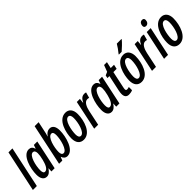

<svg xmlns="http://www.w3.org/2000/svg" viewBox="258 -2041 3326 3326"><g transform="rotate(-45 1921.5 -377.5)"><path d="M-3 0H94L256 -760H159Z M334 10C382 10 418 -22 453 -74H455L451 0H530L645 -540H561L538 -473H535C520 -526 488 -550 443 -550C294 -550 227 -291 227 -143C227 -46 266 10 334 10ZM371 -74C342 -74 328 -100 328 -154C328 -263 377 -464 458 -464C489 -464 508 -438 508 -391C508 -353 502 -310 486 -246C465 -165 432 -74 371 -74Z M839 10C989 10 1058 -248 1058 -398C1058 -496 1019 -550 954 -550C907 -550 868 -525 835 -474H833C841 -499 847 -523 851 -540L898 -760H800L639 0H718L743 -64H746C760 -19 792 10 839 10ZM827 -74C794 -74 777 -99 777 -151C777 -254 824 -465 913 -465C943 -465 957 -440 957 -386C957 -278 905 -74 827 -74Z M1240 10C1406 10 1478 -217 1478 -380C1478 -487 1427 -550 1341 -550C1163 -550 1100 -298 1100 -159C1100 -51 1151 10 1240 10ZM1250 -74C1216 -74 1199 -104 1199 -158C1199 -258 1240 -467 1328 -467C1363 -467 1380 -435 1380 -381C1380 -268 1332 -74 1250 -74Z M1499 0H1596L1655 -280C1672 -359 1709 -446 1775 -446C1790 -446 1803 -444 1815 -439L1844 -544C1830 -548 1818 -550 1805 -550C1751 -550 1715 -520 1684 -454H1680L1689 -540H1613Z M1921 10C1969 10 2005 -22 2040 -74H2042L2038 0H2117L2232 -540H2148L2125 -473H2122C2107 -526 2075 -550 2030 -550C1881 -550 1814 -291 1814 -143C1814 -46 1853 10 1921 10ZM1958 -74C1929 -74 1915 -100 1915 -154C1915 -263 1964 -464 2045 -464C2076 -464 2095 -438 2095 -391C2095 -353 2089 -310 2073 -246C2052 -165 2019 -74 1958 -74Z M2345 10C2371 10 2408 5 2434 -8V-87C2417 -80 2396 -77 2385 -77C2364 -77 2356 -87 2356 -109C2356 -121 2359 -138 2363 -156L2427 -458H2507L2525 -540H2444L2470 -659H2400L2354 -538L2292 -511L2281 -458H2330L2267 -165C2261 -134 2258 -110 2258 -90C2258 -29 2283 10 2345 10Z M2709 -605H2777C2813 -634 2903 -720 2931 -757L2932 -765H2818C2792 -719 2754 -667 2711 -614ZM2657 10C2823 10 2895 -217 2895 -380C2895 -487 2844 -550 2758 -550C2580 -550 2517 -298 2517 -159C2517 -51 2568 10 2657 10ZM2667 -74C2633 -74 2616 -104 2616 -158C2616 -258 2657 -467 2745 -467C2780 -467 2797 -435 2797 -381C2797 -268 2749 -74 2667 -74Z M2916 0H3013L3072 -280C3089 -359 3126 -446 3192 -446C3207 -446 3220 -444 3232 -439L3261 -544C3247 -548 3235 -550 3222 -550C3168 -550 3132 -520 3101 -454H3097L3106 -540H3030Z M3395 -621C3435 -621 3462 -658 3462 -703C3462 -733 3445 -747 3416 -747C3369 -747 3348 -704 3348 -666C3348 -636 3363 -621 3395 -621ZM3211 0H3308L3423 -540H3326Z M3584 10C3750 10 3822 -217 3822 -380C3822 -487 3771 -550 3685 -550C3507 -550 3444 -298 3444 -159C3444 -51 3495 10 3584 10ZM3594 -74C3560 -74 3543 -104 3543 -158C3543 -258 3584 -467 3672 -467C3707 -467 3724 -435 3724 -381C3724 -268 3676 -74 3594 -74Z"/></g></svg>

Font: Noto Sans UI Condensed Medium
Style: Italic
Weight: 500
Width: 3
Italic angle: -12°
Designer: Monotype Design Team
Foundry: Monotype Imaging Inc.
Version: Version 1.901